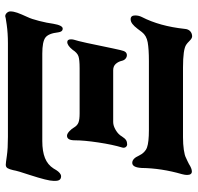

<svg xmlns="http://www.w3.org/2000/svg" viewBox="-30 -696 736 715"><g transform="rotate(90 337.5 -338.0)"><path d="M559 -488Q548 -511 528.5 -518Q509 -525 464 -525H207Q162 -525 137 -520.5Q112 -516 99 -499Q96 -495 86.5 -482.5Q77 -470 68.5 -463.5Q60 -457 51 -457Q37 -457 37 -474Q37 -487 43 -499Q77 -565 87 -658Q88 -672 96 -679Q104 -686 115 -686Q122 -686 131.5 -676.5Q141 -667 146 -664Q163 -652 231 -652H491Q516 -652 537 -655Q558 -658 567 -663Q572 -665 579 -668.5Q586 -672 590 -674Q607 -685 618 -685Q631 -685 631 -667Q631 -659 628 -648Q606 -572 605 -498Q603 -463 586 -463Q570 -463 559 -488ZM453 -248Q446 -259 435 -263Q424 -267 402 -267H234Q201 -267 188.5 -262.5Q176 -258 165 -241Q149 -221 136 -221Q126 -221 126 -235Q126 -242 128 -248Q135 -268 160 -392L166 -419Q169 -433 173.5 -438Q178 -443 185 -443Q192 -443 198 -438Q204 -433 206 -424Q209 -411 217.5 -401.5Q226 -392 241 -392H434Q448 -392 464 -401.5Q480 -411 488 -425Q495 -436 501.5 -440Q508 -444 517 -444Q523 -444 527 -439Q531 -434 529 -426Q518 -390 510 -336.5Q502 -283 502 -249Q502 -220 485 -220Q478 -220 468.5 -228.5Q459 -237 453 -248ZM22 -9Q22 -21 27 -35Q32 -49 43 -73Q50 -87 57.5 -116.5Q65 -146 68 -169Q74 -204 86 -204Q98 -204 100 -187Q104 -151 119.5 -139.5Q135 -128 179 -128H505Q543 -128 568 -138Q593 -148 607 -170Q608 -172 613 -180Q618 -188 624 -193Q630 -198 636 -198Q653 -198 653 -177V-169Q653 -149 631 -81Q616 -37 613 -19Q610 -6 606 1Q602 8 593 8Q587 8 560 4Q533 0 489 0H141Q103 0 71.5 4.5Q40 9 40 10Q33 10 27.5 4Q22 -2 22 -9Z"/></g></svg>

Font: EB Garamond
Style: Bold
Weight: 700
Designer: Georg Duffner and Octavio Pardo
Foundry: Georg Duffner
Version: Version 1.000; ttfautohint (v1.6)